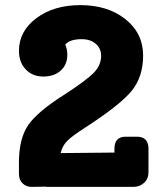

<svg xmlns="http://www.w3.org/2000/svg" viewBox="-20 -730 648 750"><path d="M515 -196Q560 -196 560 -149V-57Q560 -32 543 -16Q526 0 501 0H160V-1L103 0Q82 0 68 -14Q54 -28 54 -50V-96Q54 -188 90 -241Q126 -294 234 -362Q320 -418 347.5 -447Q375 -476 375 -512Q375 -541 354 -559Q333 -577 299 -577Q253 -577 235 -556Q243 -537 243 -516Q243 -478 217.5 -454.5Q192 -431 149 -431Q107 -431 80.5 -459Q54 -487 54 -531Q54 -608 122 -659Q190 -710 294 -710Q401 -710 470 -655Q539 -600 539 -513Q539 -431 495.5 -376.5Q452 -322 315 -233Q263 -200 243 -180Q223 -160 217 -132L427 -134V-149Q427 -196 471 -196Z"/></svg>

Font: Solway ExtraBold
Style: Regular
Weight: 800
Designer: Mariya V. Pigoulevskaya
Foundry: The Northern Block Ltd.
Version: Version 1.000;hotconv 1.0.109;makeotfexe 2.5.65596